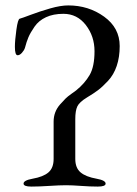

<svg xmlns="http://www.w3.org/2000/svg" viewBox="-20 -684 507 709"><path d="M258 -97Q258 -64 277.5 -47.5Q297 -31 337 -24Q370 -18 370 -6Q370 5 341 5Q313 5 279.5 2.5Q246 0 224 0Q200 0 162 2.5Q124 5 96 5Q67 5 67 -6Q67 -18 100 -24Q140 -31 159 -47.5Q178 -64 178 -97V-235Q178 -253 184 -269Q190 -285 202 -298.5Q214 -312 222 -320Q230 -328 245 -338.5Q260 -349 261 -350Q293 -376 311 -407Q329 -438 329 -495Q329 -550 297 -591.5Q265 -633 214 -633Q177 -633 150 -620.5Q123 -608 107.5 -585.5Q92 -563 85 -546.5Q78 -530 72 -507Q69 -498 61 -489Q53 -480 45 -480Q35 -480 35 -511Q35 -534 40.5 -574Q46 -614 53 -615Q61 -617 94 -629.5Q127 -642 165.5 -653Q204 -664 232 -664Q307 -664 364.5 -622.5Q422 -581 422 -514Q422 -473 411 -440.5Q400 -408 379 -385.5Q358 -363 342 -351Q326 -339 301 -324Q273 -307 265.5 -291Q258 -275 258 -244Z"/></svg>

Font: EB Garamond SC 12
Style: Regular
Weight: 400
Version: Version 0.016 ; ttfautohint (v0.97) -l 8 -r 50 -G 200 -x 0 -